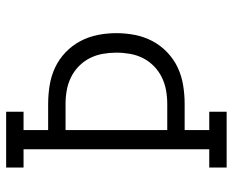

<svg xmlns="http://www.w3.org/2000/svg" viewBox="-88 -688 775 640"><g transform="rotate(-90 300.0 -367.5)"><path d="M62 0V-58H123V-677H62V-735H248V-677H187V-595H274Q305 -595 336 -590Q367 -585 395 -572Q423 -559 446 -537Q469 -515 483.5 -487.5Q498 -460 504 -429.5Q510 -399 510 -368Q510 -336 504 -305.5Q498 -275 483.5 -247.5Q469 -220 446 -198Q423 -176 395 -163Q367 -150 336 -145Q305 -140 274 -140H187V-58H248V0ZM187 -198H274Q297 -198 319.5 -202Q342 -206 362.5 -216Q383 -226 399.5 -242Q416 -258 426.5 -278.5Q437 -299 441 -322Q445 -345 445 -368Q445 -390 441 -413Q437 -436 426.5 -456.5Q416 -477 399.5 -493Q383 -509 362.5 -519Q342 -529 319.5 -533Q297 -537 274 -537H187Z"/></g></svg>

Font: Iosevka Slab Light Extended
Style: Regular
Weight: 300
Width: 7
Monospace: yes
Designer: Belleve Invis
Foundry: Belleve Invis
Version: Version 11.1.0; ttfautohint (v1.8.3)